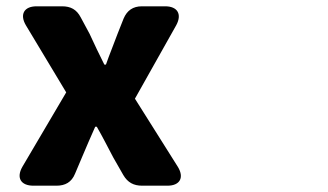

<svg xmlns="http://www.w3.org/2000/svg" viewBox="-20 -549 1040 609"><path d="M62 -469 190 -256 51 -20C31 15 46 40 86 40H159C187 40 207 29 218 2L240 -50C254 -83 268 -116 282 -147H287C305 -116 322 -82 339 -50L371 6C385 30 404 40 431 40H511C551 40 565 14 544 -20L408 -236L539 -469C558 -504 543 -529 504 -529H430C402 -529 383 -516 372 -490L353 -442C341 -409 327 -376 316 -344H311C295 -376 279 -409 264 -442L236 -494C223 -519 204 -529 177 -529H96C56 -529 42 -503 62 -469Z"/></svg>

Font: コーポレート・ロゴ（ラウンド）ver3 Bold
Style: Regular
Weight: 700
Designer: [KANA_main] LOGOTYPE.JP [Source Han Sans] Ryoko NISHIZUKA 西塚涼子 (kana, bopomofo & ideographs); Paul D. Hunt (Latin, Greek
Version: Version 12.001;FEAKit 1.0